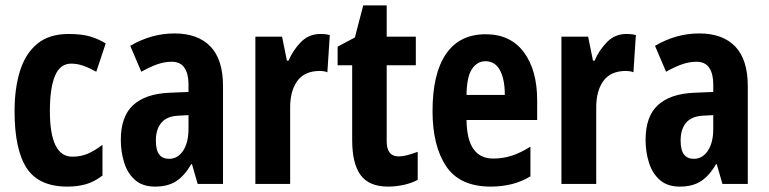

<svg xmlns="http://www.w3.org/2000/svg" viewBox="-20 -682 2852 712"><path d="M230 10Q124 10 79 -58.5Q34 -127 34 -270Q34 -354 54 -418.5Q74 -483 118 -519.5Q162 -556 234 -556Q284 -556 315 -546.5Q346 -537 372 -521L337 -416Q310 -431 288 -438.5Q266 -446 244 -446Q203 -446 184 -401Q165 -356 165 -270Q165 -101 248 -101Q280 -101 305.5 -112Q331 -123 360 -145V-31Q330 -8 299 1Q268 10 230 10Z M627 -558Q714 -558 760.5 -509.5Q807 -461 807 -363V0H713L692 -73H689Q665 -31 634 -10.5Q603 10 555 10Q509 10 481 -14.5Q453 -39 440.5 -79Q428 -119 428 -163Q428 -250 473.5 -292Q519 -334 607 -338L679 -341V-370Q679 -408 664 -430.5Q649 -453 617 -453Q591 -453 564.5 -444Q538 -435 504 -416L463 -512Q541 -558 627 -558ZM641 -253Q599 -251 578.5 -227Q558 -203 558 -161Q558 -125 570.5 -109Q583 -93 607 -93Q639 -93 659 -123Q679 -153 679 -204V-255Z M1168 -556Q1174 -556 1182.5 -555.5Q1191 -555 1203 -552L1194 -414Q1188 -417 1178.5 -418Q1169 -419 1167 -419Q1109 -419 1082 -381Q1055 -343 1056 -279V0H927V-546H1026L1044 -457H1050Q1066 -495 1095.5 -525.5Q1125 -556 1168 -556Z M1458 -102Q1473 -102 1490 -106.5Q1507 -111 1529 -119V-15Q1507 -3 1477.5 3.5Q1448 10 1419 10Q1349 10 1317.5 -32.5Q1286 -75 1286 -162V-440H1232V-509L1296 -543L1327 -662H1414V-546H1522V-440H1414V-158Q1414 -102 1458 -102Z M1781 -555Q1873 -555 1922.5 -488.5Q1972 -422 1972 -310V-237H1710Q1711 -164 1736 -129Q1761 -94 1809 -94Q1845 -94 1877.5 -104.5Q1910 -115 1947 -138V-28Q1914 -8 1877 1Q1840 10 1800 10Q1685 10 1634.5 -65.5Q1584 -141 1584 -270Q1584 -409 1634 -482Q1684 -555 1781 -555ZM1780 -455Q1750 -455 1730.5 -426.5Q1711 -398 1710 -330H1852Q1852 -388 1834 -421.5Q1816 -455 1780 -455Z M2303 -556Q2309 -556 2317.5 -555.5Q2326 -555 2338 -552L2329 -414Q2323 -417 2313.5 -418Q2304 -419 2302 -419Q2244 -419 2217 -381Q2190 -343 2191 -279V0H2062V-546H2161L2179 -457H2185Q2201 -495 2230.5 -525.5Q2260 -556 2303 -556Z M2573 -558Q2660 -558 2706.5 -509.5Q2753 -461 2753 -363V0H2659L2638 -73H2635Q2611 -31 2580 -10.5Q2549 10 2501 10Q2455 10 2427 -14.5Q2399 -39 2386.5 -79Q2374 -119 2374 -163Q2374 -250 2419.5 -292Q2465 -334 2553 -338L2625 -341V-370Q2625 -408 2610 -430.5Q2595 -453 2563 -453Q2537 -453 2510.5 -444Q2484 -435 2450 -416L2409 -512Q2487 -558 2573 -558ZM2587 -253Q2545 -251 2524.5 -227Q2504 -203 2504 -161Q2504 -125 2516.5 -109Q2529 -93 2553 -93Q2585 -93 2605 -123Q2625 -153 2625 -204V-255Z"/></svg>

Font: Noto Sans Sinhala UI ExtraCondensed
Style: Bold
Weight: 700
Width: 2
Designer: Jelle Bosma - Monotype Design Team
Foundry: Monotype Imaging Inc.
Version: Version 2.006; ttfautohint (v1.8.4.7-5d5b)